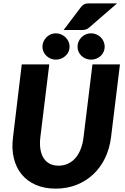

<svg xmlns="http://www.w3.org/2000/svg" viewBox="-20 -1110 738 1138"><path d="M327 -128Q357.5 -128 382.8 -139.8Q408 -151.5 427 -173.2Q446 -195 458.2 -226Q470.5 -257 475 -295.5L528 -728.5H691L638 -295.5Q629.5 -229 602.8 -173.2Q576 -117.5 533.2 -77.2Q490.5 -37 434 -14.5Q377.5 8 310 8Q242.5 8 191.5 -14.5Q140.5 -37 107.8 -77.2Q75 -117.5 61.8 -173.2Q48.5 -229 57 -295.5L109 -728.5H272L219 -295.5Q214.5 -257 219.5 -226Q224.5 -195 238.2 -173.2Q252 -151.5 274.2 -139.8Q296.5 -128 327 -128ZM674 -1090 509.5 -947.5Q503 -942 497.8 -939Q492.5 -936 486.8 -934.5Q481 -933 474.8 -932.5Q468.5 -932 460.5 -932H357L459 -1067Q465.5 -1075 471.5 -1079.8Q477.5 -1084.5 484 -1086.8Q490.5 -1089 498.5 -1089.5Q506.5 -1090 517 -1090ZM392.5 -833Q392.5 -817 386 -803Q379.5 -789 368.2 -778.8Q357 -768.5 342.2 -762.5Q327.5 -756.5 310.5 -756.5Q294.5 -756.5 280.2 -762.5Q266 -768.5 255.2 -778.8Q244.5 -789 238 -803Q231.5 -817 231.5 -833Q231.5 -849.5 238 -863.8Q244.5 -878 255.2 -889Q266 -900 280.2 -906.2Q294.5 -912.5 310.5 -912.5Q327.5 -912.5 342.2 -906.2Q357 -900 368.2 -889Q379.5 -878 386 -863.8Q392.5 -849.5 392.5 -833ZM600.5 -833Q600.5 -817 594.2 -803Q588 -789 577 -778.8Q566 -768.5 551.2 -762.5Q536.5 -756.5 519.5 -756.5Q503 -756.5 488.5 -762.5Q474 -768.5 463 -778.8Q452 -789 445.8 -803Q439.5 -817 439.5 -833Q439.5 -849.5 445.8 -863.8Q452 -878 463 -889Q474 -900 488.5 -906.2Q503 -912.5 519.5 -912.5Q536.5 -912.5 551.2 -906.2Q566 -900 577 -889Q588 -878 594.2 -863.8Q600.5 -849.5 600.5 -833Z"/></svg>

Font: Lato ExtraBold
Style: Italic
Weight: 800
Italic angle: -7°
Designer: Lukasz Dziedzic with Adam Twardoch and Botio Nikoltchev
Foundry: tyPoland Lukasz Dziedzic
Version: Version 2.015; 2015-08-06; http://www.latofonts.com/